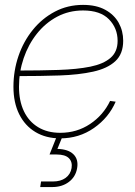

<svg xmlns="http://www.w3.org/2000/svg" viewBox="-20 -550 543 774"><path d="M222.7 7.8Q165.5 7.8 123 -17.6Q80.6 -43 57.4 -89.6Q34.2 -136.2 34.2 -200.2Q34.2 -264.6 54.4 -324Q74.7 -383.3 112.3 -429.7Q149.9 -476.1 201.4 -503.2Q252.9 -530.3 314.9 -530.3Q368.2 -530.3 404.3 -510.5Q440.4 -490.7 458.5 -458Q476.6 -425.3 476.6 -385.7Q476.6 -332.5 444.8 -303.2Q413.1 -273.9 355.7 -261.2Q298.3 -248.5 220.5 -245.8Q142.6 -243.2 50.3 -243.2V-265.6Q142.1 -265.6 216.3 -268.1Q290.5 -270.5 343.8 -281.2Q397 -292 425.5 -316.7Q454.1 -341.3 454.1 -385.3Q454.1 -436.5 419.2 -472.2Q384.3 -507.8 314.9 -507.8Q257.8 -507.8 210.4 -482.7Q163.1 -457.5 128.7 -414.1Q94.2 -370.6 75.4 -315.4Q56.6 -260.3 56.6 -200.2Q56.6 -143.1 76.4 -101.6Q96.2 -60.1 133.5 -37.4Q170.9 -14.6 222.7 -14.6Q290 -14.6 343.3 -50.3Q396.5 -85.9 423.8 -143.1L446.3 -140.1Q418.5 -75.7 358.6 -33.9Q298.8 7.8 222.7 7.8ZM142.1 204.1 145.5 181.6H193.4Q224.6 181.6 244.4 167.2Q264.2 152.8 268.6 127.4Q272.5 102.5 257.6 87.6Q242.7 72.8 208 72.8H179.7L212.4 -8.8H229.5L231.9 0L211.4 50.3Q254.9 51.3 275.9 71.8Q296.9 92.3 291 127.4Q285.2 162.6 257.8 183.3Q230.5 204.1 189.9 204.1Z"/></svg>

Font: Inter 28pt Thin
Style: Italic
Weight: 250
Italic angle: -9.3988°
Designer: Rasmus Andersson
Foundry: rsms
Version: Version 4.001;git-66647c0bb